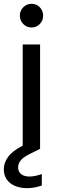

<svg xmlns="http://www.w3.org/2000/svg" viewBox="-42 -781 308 1006"><path d="M177 191Q160 197 140 201Q120 205 100 205Q77 205 55.5 199.5Q34 194 16.5 182Q-1 170 -11.5 151Q-22 132 -22 105Q-22 72 0.5 41Q23 10 77 -18V-548H168V0H166L113 26Q79 43 66 60Q53 77 53 96Q53 119 69 131.5Q85 144 112 144Q140 144 177 131ZM124 -637Q98 -637 80 -655Q62 -673 62 -699Q62 -725 80 -743Q98 -761 124 -761Q149 -761 166.5 -743Q184 -725 184 -699Q184 -673 166.5 -655Q149 -637 124 -637Z"/></svg>

Font: Poppins
Style: Regular
Weight: 400
Designer: Ninad Kale (Devanagari), Jonny Pinhorn (Latin)
Foundry: Indian Type Foundry
Version: Version 3.002 2017